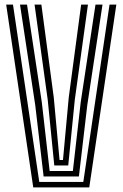

<svg xmlns="http://www.w3.org/2000/svg" viewBox="-20 -820 536 840"><path d="M125.5 0 7 -800H36.8L151.8 -24H344.5L459.2 -800H489L370.5 0ZM170.8 -48 134.2 -359.8 67.5 -800H98.2L162.8 -373.5L197.2 -72H298.8L333.2 -373.5L397.8 -800H428.5L361.8 -359.8L325.2 -48ZM217.5 -96 188.8 -383.2 131.2 -800H161L215.2 -393.8L240.5 -120H255.5L280.8 -393.8L335 -800H364.8L307.2 -383.2L278.5 -96Z"/></svg>

Font: Big Shoulders Inline Display Thin Black
Style: Regular
Weight: 900
Version: Version 2.002